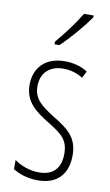

<svg xmlns="http://www.w3.org/2000/svg" viewBox="-88 -809 493 864"><g transform="rotate(10 158.5 -377.0)"><path d="M268 -756V-764H224C193 -713 161 -671 117 -618V-606H139C179 -643 236 -709 268 -756ZM284 -127C284 -213 235 -244 169 -285C105 -325 74 -352 74 -407C74 -470 115 -505 176 -505C208 -505 242 -495 265 -479L281 -510C253 -529 216 -539 177 -539C84 -539 38 -481 38 -408C38 -329 88 -293 155 -252C214 -215 246 -193 246 -128C246 -63 213 -26 148 -26C106 -26 64 -41 35 -63V-21C60 -5 99 10 149 10C238 10 284 -43 284 -127Z"/></g></svg>

Font: Noto Sans Ethiopic ExtraCondensed ExtraLight
Style: Regular
Weight: 200
Width: 2
Designer: Monotype Design Team
Foundry: Monotype Imaging Inc.
Version: Version 2.102